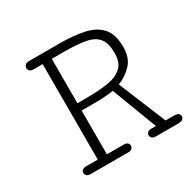

<svg xmlns="http://www.w3.org/2000/svg" viewBox="-130 -712 865 853"><g transform="rotate(-30 302.5 -286.0)"><path d="M102.1 0Q89.8 0 83.5 -6.3Q77.1 -12.7 77.1 -20Q77.1 -27.8 83.3 -33.9Q89.4 -40 101.6 -40H162.6V-529.8H115.2Q103 -529.8 96.9 -536.1Q90.8 -542.5 90.8 -550.3Q90.8 -558.6 97.2 -565.2Q103.5 -571.8 115.7 -571.8H272Q342.8 -571.8 396.7 -560.5Q450.7 -549.3 481 -516.1Q511.2 -482.9 511.2 -416.5Q511.2 -360.4 480 -328.4Q448.7 -296.4 410.6 -282.2L510.3 -40H551.3Q569.8 -40 576.2 -33.9Q582.5 -27.8 582.5 -20.5Q582.5 -12.7 575.7 -6.3Q568.8 0 551.8 0H437Q424.8 0 418.5 -6.3Q412.1 -12.7 412.1 -20.5Q412.1 -27.8 418 -33.9Q423.8 -40 436 -40H460.9L373 -271.5Q369.6 -270.5 355.2 -268.8Q340.8 -267.1 323.7 -265.9Q306.6 -264.6 294.9 -264.6H209.5V-40H297.4Q309.6 -40 315.4 -33.9Q321.3 -27.8 321.3 -20Q321.3 -12.7 315.4 -6.3Q309.6 0 296.9 0ZM209.5 -302.2H261.7Q322.3 -302.2 367.9 -309.8Q413.6 -317.4 439 -341.1Q464.4 -364.7 464.4 -413.1Q464.4 -462.9 444.8 -488Q425.3 -513.2 382.8 -521.5Q340.3 -529.8 271.5 -529.8H209.5Z"/></g></svg>

Font: Cutive Mono
Style: Regular
Weight: 400
Designer: Vernon Adams
Foundry: Vernon Adams
Version: Version 1.110; ttfautohint (v1.8.4.7-5d5b)